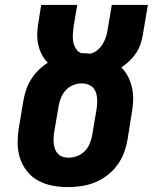

<svg xmlns="http://www.w3.org/2000/svg" viewBox="-20 -755 640 783"><path d="M256 8Q224 8 193 2Q162 -4 135.5 -18.5Q109 -33 90 -57Q71 -81 61.5 -110Q52 -139 52 -171Q52 -203 57 -235L75 -342Q79 -365 86 -387Q93 -409 106 -430Q119 -451 136.5 -468.5Q154 -486 175 -499Q160 -514 150 -533.5Q140 -553 135.5 -575Q131 -597 132 -620Q133 -643 137 -666L148 -735H295L280 -646Q278 -630 277 -614Q276 -598 279 -583Q282 -568 290.5 -555Q299 -542 313 -538Q315 -538 316.5 -538Q318 -538 319 -538Q326 -538 333 -537.5Q340 -537 348 -536Q363 -539 376.5 -550Q390 -561 398.5 -575Q407 -589 412 -604.5Q417 -620 419 -635Q423 -660 427.5 -685Q432 -710 436 -735H583L563 -616Q560 -596 553.5 -576.5Q547 -557 535.5 -539.5Q524 -522 508.5 -507Q493 -492 475 -480Q492 -463 503 -441Q514 -419 519 -394Q524 -369 523 -343.5Q522 -318 517 -292L500 -185Q495 -157 485 -130.5Q475 -104 457.5 -80.5Q440 -57 416 -39Q392 -21 365.5 -10.5Q339 0 311 4Q283 8 256 8ZM259 -112Q277 -112 294.5 -118.5Q312 -125 325.5 -138.5Q339 -152 346 -169.5Q353 -187 356 -204L374 -311Q377 -329 376.5 -347.5Q376 -366 369.5 -382Q363 -398 347.5 -406.5Q332 -415 314 -415Q296 -415 278.5 -408Q261 -401 248.5 -387.5Q236 -374 229 -357Q222 -340 219 -322L201 -216Q199 -204 198.5 -191.5Q198 -179 199.5 -167.5Q201 -156 205 -145.5Q209 -135 217 -127Q225 -119 236 -115.5Q247 -112 259 -112Z"/></svg>

Font: Iosevka Etoile Heavy Oblique
Style: Regular
Weight: 900
Italic angle: -9°
Designer: Belleve Invis
Foundry: Belleve Invis
Version: Version 15.5.2; ttfautohint (v1.8.4)